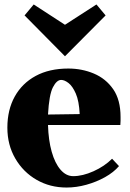

<svg xmlns="http://www.w3.org/2000/svg" viewBox="-20 -822 583 860"><path d="M278 18Q204 18 144 -16.5Q84 -51 48.5 -112Q13 -173 13 -250Q13 -330 46 -389.5Q79 -449 140 -482Q201 -515 286 -515Q347 -515 400.5 -492.5Q454 -470 487 -422.5Q520 -375 520 -298Q520 -291 520 -280.5Q520 -270 519 -262H195Q197 -194 211.5 -142.5Q226 -91 251 -62Q276 -33 308 -33Q350 -33 399 -55Q448 -77 482 -111L513 -78Q489 -50 450.5 -28.5Q412 -7 367 5.5Q322 18 278 18ZM254 -464Q234 -464 217 -431Q200 -398 195 -309L337 -311Q334 -370 319.5 -403Q305 -436 287 -450Q269 -464 254 -464ZM271 -570 90 -753 131 -802 271 -711 412 -802 453 -753Z"/></svg>

Font: Wittgenstein Black
Style: Regular
Weight: 900
Designer: Jörg Drees
Foundry: Jörg Drees
Version: Version 1.303; ttfautohint (v1.8.4.7-5d5b)